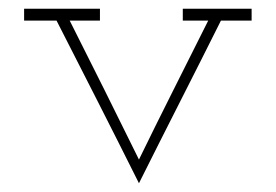

<svg xmlns="http://www.w3.org/2000/svg" viewBox="-20 -395 629 438"><path d="M484 -348H554V-375H397V-348H455Q414 -266 373.5 -185.5Q333 -105 297 -31Q258 -110 218.5 -189.5Q179 -269 139 -348H208V-375H35V-348H109Q157 -254 203.5 -162.5Q250 -71 297 23Q344 -71 390.5 -162.5Q437 -254 484 -348Z"/></svg>

Font: Josefin Slab Thin Light
Style: Regular
Weight: 300
Version: Version 2.000